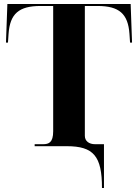

<svg xmlns="http://www.w3.org/2000/svg" viewBox="-20 -734 693 964"><path d="M492 210H502V-10H457C428 -10 406 -25 406 -52V-704H470C578 -704 623 -665 630 -564L633 -520H643L636 -714H17L10 -520H20L23 -564C30 -665 75 -704 183 -704H247V-75C247 -18 225 -10 196 -10H154V0H315C450 0 492 50 492 210Z"/></svg>

Font: Noto Serif Display
Style: Bold
Weight: 700
Designer: Monotype Design Team
Foundry: Monotype Imaging Inc.
Version: Version 2.009